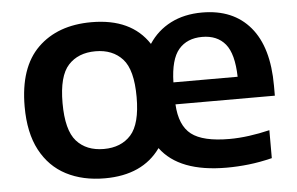

<svg xmlns="http://www.w3.org/2000/svg" viewBox="-44 -617 1069 691"><g transform="rotate(-5 490.0 -272.0)"><path d="M308.5 10Q229 10 169.2 -21Q109.5 -52 76.2 -114.8Q43 -177.5 43 -272Q43 -413.5 114.8 -483.8Q186.5 -554 308.5 -554Q452.5 -554 515.5 -457.5Q546 -504 595 -529Q644 -554 708.5 -554Q820.5 -554 882 -481.2Q943.5 -408.5 943.5 -269V-233H584.5Q588.5 -156.5 630.2 -124.2Q672 -92 767.5 -92Q801.5 -92 838.5 -97Q875.5 -102 913 -111V-10Q868.5 1 828 5.5Q787.5 10 748.5 10Q577.5 10 510 -81.5Q445 10 308.5 10ZM701 -466.5Q646.5 -466.5 616.2 -431Q586 -395.5 584 -312.5H816Q814 -395.5 784.8 -431Q755.5 -466.5 701 -466.5ZM314 -95.5Q376.5 -95.5 412 -135Q447.5 -174.5 447.5 -271.5Q447.5 -370 411.8 -409.2Q376 -448.5 314 -448.5Q251.5 -448.5 215.8 -409.5Q180 -370.5 180 -273Q180 -175 215.5 -135.2Q251 -95.5 314 -95.5Z"/></g></svg>

Font: Encode Sans SemiExpanded SemiExpanded SemiBold
Style: Regular
Weight: 600
Width: 6
Designer: Multiple Designers
Foundry: Impallari Type
Version: Version 3.000; ttfautohint (v1.8.3) -l 8 -r 50 -G 200 -x 14 